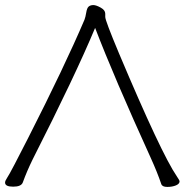

<svg xmlns="http://www.w3.org/2000/svg" viewBox="-21 -730 728 757"><path d="M394 -676V-663Q394 -649 448 -520Q615 -124 676 -35Q687 -19 687 -15Q687 -5 672.5 1Q658 7 638.5 7Q619 7 615 -4Q599 -51 574 -106Q427 -429 354 -620Q277 -435 107 -100Q85 -55 69 -11Q63 6 31 6Q-1 6 -1 -10Q-1 -17 6.5 -28Q14 -39 36.5 -82Q59 -125 89 -184Q234 -469 312 -652Q316 -662 319 -680.5Q322 -699 329 -704.5Q336 -710 347 -710Q358 -710 376 -700Q394 -690 394 -676Z"/></svg>

Font: LXGW WenKai Lite Light
Style: Regular
Weight: 300
Designer: LXGW / Fontworks Inc.
Foundry: LXGW / Fontworks Inc.
Version: Version 1.511; March 25, 2025